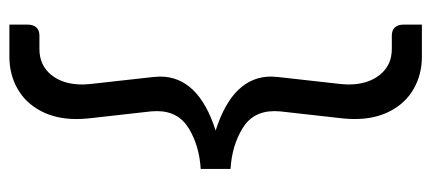

<svg xmlns="http://www.w3.org/2000/svg" viewBox="-278 -476 932 415"><g transform="rotate(90 187.5 -268.0)"><path d="M219.7 -395.5Q219.7 -349.1 257.3 -326.4Q294.9 -303.7 344.7 -300.8V-236.3Q294.9 -233.4 257.3 -210.7Q219.7 -188 219.7 -141.6Q219.7 -133.8 220.2 -129.4L235.4 5.9Q236.8 20 236.8 32.2Q236.8 76.7 219.2 109.6Q201.7 142.6 170.9 159.9Q140.1 177.2 102.1 177.2H32.7V137.7Q32.7 125.5 38.8 118.9Q44.9 112.3 56.2 112.3H85.4Q120.6 112.3 141.4 86.7Q162.1 61 162.1 20Q162.1 14.2 161.1 2.4L146 -133.3Q145 -144 145 -148.4Q145 -231.4 261.7 -268.6Q145 -305.7 145 -388.7Q145 -393.1 146 -403.8L161.1 -538.6Q162.1 -550.3 162.1 -556.2Q162.1 -597.2 141.4 -623.3Q120.6 -649.4 85.4 -649.4H56.2Q44.9 -649.4 38.8 -656Q32.7 -662.6 32.7 -674.8V-714.4H102.1Q140.1 -714.4 170.9 -697Q201.7 -679.7 219.2 -646.7Q236.8 -613.8 236.8 -569.3Q236.8 -557.1 235.4 -543L220.2 -407.7Q219.7 -403.3 219.7 -395.5Z"/></g></svg>

Font: Lycee Sans
Style: Regular
Weight: 400
Designer: Justin Alvin
Foundry: Alkove Design
Version: Version 1.030